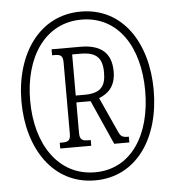

<svg xmlns="http://www.w3.org/2000/svg" viewBox="-52 -774 762 833"><g transform="rotate(-5 328.5 -357.5)"><path d="M329 10C511 10 616 -151 616 -358C616 -563 513 -725 330 -725C148 -725 40 -563 40 -358C40 -156 145 10 329 10ZM332 -25C174 -25 78 -166 78 -359C78 -548 171 -690 330 -690C488 -690 579 -551 579 -358C579 -166 489 -25 332 -25ZM190 -141H325V-166H315C290 -166 277 -170 277 -201V-334H339L425 -141H491V-166C463 -166 456 -170 446 -192L377 -344C412 -358 450 -384 450 -454C450 -533 406 -573 316 -573H190V-547H199C225 -547 237 -543 237 -512V-201C237 -170 225 -166 199 -166H190ZM315 -364H277V-543H313C382 -543 408 -517 408 -453C408 -394 387 -364 315 -364Z"/></g></svg>

Font: Noto Serif Devanagari ExtraCondensed Light
Style: Regular
Weight: 300
Width: 2
Designer: Universal Thirst, Indian Type Foundry and the Monotype Design Team
Foundry: Monotype Imaging Inc.
Version: Version 2.004